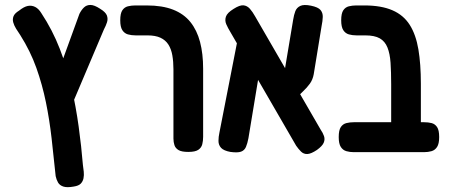

<svg xmlns="http://www.w3.org/2000/svg" viewBox="-20 -605 1820 776"><path d="M278 149Q251 154 236 149Q221 144 214.5 132.5Q208 121 205 107Q197 28 188.5 -46.5Q180 -121 165.5 -192Q151 -263 127 -330.5Q103 -398 62 -463Q53 -476 45 -489Q37 -502 33.5 -514.5Q30 -527 34.5 -539Q39 -551 57 -562Q77 -578 92.5 -581Q108 -584 122 -577Q136 -570 147 -552Q192 -484 221.5 -408Q251 -332 269 -252.5Q287 -173 298 -93Q309 -13 315 61Q317 75 318.5 89Q320 103 317.5 115.5Q315 128 306.5 137Q298 146 278 149ZM269 -177 197 -263 301 -549Q309 -565 319.5 -575Q330 -585 345.5 -585Q361 -585 384 -570Q407 -556 412 -542.5Q417 -529 412.5 -515Q408 -501 400 -486Z M741 9Q714 9 701.5 1.5Q689 -6 685 -18.5Q681 -31 681 -45V-325Q681 -356 676.5 -381.5Q672 -407 660.5 -425Q649 -443 628.5 -452.5Q608 -462 576 -462H528Q511 -462 497 -466Q483 -470 474.5 -483Q466 -496 466 -523Q466 -551 474.5 -563.5Q483 -576 497 -579.5Q511 -583 527 -583H573Q636 -583 679.5 -566Q723 -549 749.5 -516Q776 -483 788.5 -435.5Q801 -388 801 -327V-52Q801 -36 797.5 -22Q794 -8 781.5 0.5Q769 9 741 9Z M1261 1Q1237 17 1222 17.5Q1207 18 1196.5 7.5Q1186 -3 1177 -16L912 -474Q901 -492 894.5 -507Q888 -522 893 -537.5Q898 -553 924 -569Q949 -585 964 -583.5Q979 -582 990 -569.5Q1001 -557 1011 -539L1276 -81Q1285 -68 1289.5 -55Q1294 -42 1288.5 -28.5Q1283 -15 1261 1ZM911 9Q884 4 873.5 -7.5Q863 -19 863 -35.5Q863 -52 867 -70L939 -438L1042 -397L984 -46Q980 -25 974 -11Q968 3 954 8Q940 13 911 9ZM1165 -195 1118 -245 1165 -526Q1168 -545 1173.5 -559.5Q1179 -574 1193.5 -581Q1208 -588 1237 -582Q1266 -576 1275.5 -564.5Q1285 -553 1284.5 -536.5Q1284 -520 1280 -501L1248 -305Q1244 -283 1232.5 -267Q1221 -251 1204 -235Q1187 -219 1165 -195Z M1621 10Q1595 10 1582 2.5Q1569 -5 1565 -18Q1561 -31 1561 -45V-264Q1561 -314 1558.5 -351Q1556 -388 1546 -413Q1536 -438 1515 -450Q1494 -462 1456 -462H1421Q1404 -462 1390 -466Q1376 -470 1367.5 -483Q1359 -496 1359 -523Q1359 -551 1367.5 -563.5Q1376 -576 1390 -579.5Q1404 -583 1420 -583H1453Q1521 -583 1566 -563.5Q1611 -544 1636 -504.5Q1661 -465 1671 -405.5Q1681 -346 1681 -267V-52Q1681 -35 1677.5 -21Q1674 -7 1661.5 1.5Q1649 10 1621 10ZM1410 10Q1394 10 1380 6Q1366 2 1357.5 -11Q1349 -24 1349 -51Q1349 -79 1357.5 -91.5Q1366 -104 1380 -107.5Q1394 -111 1410 -111H1694Q1711 -111 1724.5 -107.5Q1738 -104 1746.5 -91.5Q1755 -79 1755 -51Q1755 -24 1746.5 -11Q1738 2 1724 6Q1710 10 1693 10Z"/></svg>

Font: Fredoka Condensed Medium
Style: Regular
Weight: 500
Width: 3
Designer: Ben Nathan
Foundry: Milena B. Brandão, Ben Nathan
Version: Version 2.001